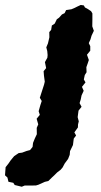

<svg xmlns="http://www.w3.org/2000/svg" viewBox="-137 -522 399 759"><path d="M-18 71 -8.2 58.8 -6.4 42.8 0.4 26 8.6 8.6 8.2 -16.6 14.2 -30.4 7.8 -52.6 20.4 -68 15.8 -82.4 22.4 -105.8 28 -122.8 20.4 -135.4 28.2 -159.6 37.2 -187.4 40 -199.2 36.8 -223 35.4 -240.6 45.4 -252.8 40.6 -276.4 50.2 -293.8 51.2 -304.2 49.8 -320.2 46 -334.8 52.6 -350.6 58.2 -374.6 57.8 -395.2 65.2 -403.8 68 -421.2 79.4 -428.8 87.6 -445.8 96.4 -452 107.8 -464.8 118.4 -470 124.4 -482.2 145.4 -485.4 159.4 -491.4 167.2 -495.4 182.2 -502.4 194.4 -500.6 198.8 -492.6 210.8 -486 223 -477.8 228.2 -469V-443L227.8 -417.8L234 -400.2L225 -381.2L220.6 -366.2L214 -351.6L219.8 -339.4V-321.6L206.8 -305.6L214.2 -284.8L209.8 -271.6L204.4 -256.4L205.2 -236.4L198.2 -225.4L194.4 -207.8L201 -196.4L187 -178.6L193.8 -163L185.4 -144.8L182 -128.2L177.6 -114.4L185.4 -99.8L173.4 -84.6L170 -58.8L174.4 -42.4L171.4 -29.8L171 -18.2L157 1.4L163.8 13.6L154.6 25.8L151.4 51.4L139.8 75.4L138.6 90L132.2 106.2L118.6 124.6L110.6 139.8L102.4 149.4L89 159.6L77.2 171.4L70.2 177.8L54 193.6L40.4 196.8L15 208.2L5 211.2L-13.2 211.4H-39.2L-51 216.2L-78.8 209.4L-84.6 200.6L-103.6 196.6L-107.6 179.8L-117.2 171L-114.8 138.8L-102.8 123.6L-94.8 111.8L-81 95.2L-63.2 83.2L-49.6 81.4L-31.8 74.8Z"/></svg>

Font: Winky Rough
Style: Italic
Weight: 400
Italic angle: -8.97852°
Designer: Simon Atzbach
Foundry: typofactur
Version: Version 1.206